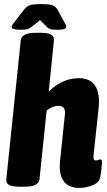

<svg xmlns="http://www.w3.org/2000/svg" viewBox="-20 -915 525 943"><path d="M368 8Q340 8 317 -4Q294 -16 282 -45Q270 -74 275 -125L298 -345Q299 -351 299 -355Q299 -359 299 -364Q299 -395 267 -395Q251 -395 235 -388Q219 -381 209 -371L174 -35Q170 2 101 2H75Q39 2 24 -7Q9 -16 11 -35L82 -717Q86 -754 156 -754H180Q216 -754 231.5 -744.5Q247 -735 245 -717L219 -464Q246 -493 284.5 -512Q323 -531 367 -531Q466 -531 466 -416Q466 -408 465.5 -399Q465 -390 464 -381L439 -148Q437 -127 451 -127Q458 -127 463 -129.5Q468 -132 473 -132Q478 -132 480 -127Q482 -122 480 -107Q479 -89 476 -67Q473 -45 468 -32Q460 -14 429.5 -3Q399 8 368 8ZM80 -769Q37 -769 37 -782Q37 -786 40 -791.5Q43 -797 52 -808L96 -865Q111 -885 128 -890Q145 -895 182 -895Q218 -895 235.5 -890Q253 -885 264 -865L295 -808Q305 -791 305 -785Q305 -776 295.5 -772.5Q286 -769 263 -769Q246 -769 233.5 -770.5Q221 -772 211 -782L177 -816L136 -784Q123 -773 111.5 -771Q100 -769 80 -769Z"/></svg>

Font: Asap Condensed Condensed ExtraBold
Style: Italic
Weight: 800
Width: 3
Italic angle: -6°
Designer: Pablo Cosgaya
Foundry: Omnibus-Type
Version: Version 3.001; ttfautohint (v1.8.4.7-5d5b)